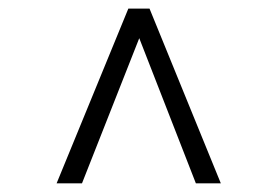

<svg xmlns="http://www.w3.org/2000/svg" viewBox="-20 -688 616 447"><path d="M111.8 -261.2 278.8 -668H328.1L494.1 -261.2H436L304.2 -599.1L170.9 -261.2Z"/></svg>

Font: Junicode SmCond Light
Style: Italic
Weight: 300
Width: 4
Italic angle: -11°
Designer: Peter S. Baker
Version: Version 2.206